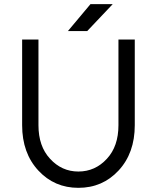

<svg xmlns="http://www.w3.org/2000/svg" viewBox="-20 -890 753 922"><path d="M306 -740.7H398.7L521.3 -870.2H414.5ZM86.3 -700V-288.8Q86.3 -154.8 164.2 -71Q241.2 12 356.3 12Q472.3 12 549.3 -71Q627.2 -154.8 627.2 -288.8V-700H548.8V-288.8Q548.8 -187.5 493.5 -127.8Q437.2 -66.3 356.3 -66.3Q276.3 -66.3 220.2 -127.8Q164.7 -187.5 164.7 -288.8V-700Z"/></svg>

Font: Unageo Variable
Style: Regular
Weight: 300
Designer: Richard Sepsi
Foundry: Richard Sepsi
Version: Version 2.200